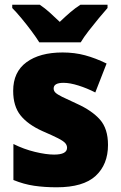

<svg xmlns="http://www.w3.org/2000/svg" viewBox="-20 -786 513 816"><path d="M439 -170Q439 -87 386.5 -38.5Q334 10 221 10Q169 10 125 3.5Q81 -3 37 -21V-174Q81 -152 128.5 -140.5Q176 -129 210 -129Q265 -129 265 -158Q265 -169 257 -178Q249 -187 226.5 -198.5Q204 -210 160 -229Q98 -257 67 -296Q36 -335 36 -400Q36 -480 92.5 -521.5Q149 -563 246 -563Q297 -563 341.5 -551Q386 -539 433 -516L385 -393Q350 -411 313.5 -422.5Q277 -434 250 -434Q208 -434 208 -410Q208 -400 215.5 -392.5Q223 -385 244 -374.5Q265 -364 307 -345Q371 -316 405 -277.5Q439 -239 439 -170ZM147 -606Q134 -627 113.5 -654.5Q93 -682 71 -708.5Q49 -735 32 -752V-766H149Q171 -751 190.5 -733.5Q210 -716 234 -693Q258 -716 279 -734Q300 -752 322 -766H437V-752Q421 -734 399.5 -708Q378 -682 357 -655Q336 -628 323 -606Z"/></svg>

Font: Noto Sans SemiCondensed Black
Style: Regular
Weight: 900
Width: 4
Designer: Monotype Design Team
Foundry: Monotype Imaging Inc.
Version: Version 2.013; ttfautohint (v1.8.4.7-5d5b)